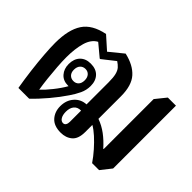

<svg xmlns="http://www.w3.org/2000/svg" viewBox="-102 -810 1072 1072"><g transform="rotate(45 433.5 -274.5)"><path d="M439 10Q386 10 359.5 -19.5Q333 -49 333 -93Q333 -140 360.5 -171Q388 -202 430 -204V-378Q430 -416 424.5 -438Q419 -460 408 -472.5Q397 -485 380 -496L305 -437H301L229 -497Q193 -478 178.5 -428Q164 -378 164 -311Q164 -277 167 -236Q170 -195 174.5 -153Q179 -111 185 -75Q208 -96 238 -133.5Q268 -171 287 -205H282Q244 -205 222 -230Q200 -255 200 -293Q200 -334 223 -358Q246 -382 286 -382Q328 -382 351 -358Q374 -334 374 -293Q374 -260 360 -230.5Q346 -201 326 -172Q298 -130 258.5 -83Q219 -36 181 0H96Q86 -58 78.5 -119Q71 -180 67 -233.5Q63 -287 63 -323Q63 -427 100.5 -484Q138 -541 229 -559L303 -493L384 -559Q458 -542 496 -499.5Q534 -457 534 -372V-194Q573 -180 606.5 -155Q640 -130 671 -95H674V-490L724 -552H788V-56L739 6H684Q663 -25 636.5 -55Q610 -85 583.5 -109Q557 -133 534 -146V-90Q534 -36 507 -13Q480 10 439 10ZM286 -244Q305 -244 316.5 -256.5Q328 -269 328 -292Q328 -314 316.5 -327Q305 -340 286 -340Q267 -340 255 -327Q243 -314 243 -291Q243 -269 255 -256.5Q267 -244 286 -244ZM411 -37Q422 -37 427.5 -46Q433 -55 433 -69V-158Q405 -158 391 -140.5Q377 -123 377 -94Q377 -68 386.5 -52.5Q396 -37 411 -37Z"/></g></svg>

Font: Noto Serif Thai SemiCondensed SemiBold
Style: Regular
Weight: 600
Width: 4
Designer: Monotype Design Team
Foundry: Monotype Imaging Inc.
Version: Version 2.002; ttfautohint (v1.8.4.7-5d5b)